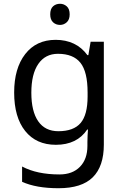

<svg xmlns="http://www.w3.org/2000/svg" viewBox="-20 -757 655 1017"><path d="M275 -546Q328 -546 370.5 -526Q413 -506 443 -465H448L460 -536H530V9Q530 124 471.5 182Q413 240 290 240Q172 240 97 206V125Q176 167 295 167Q364 167 403.5 126.5Q443 86 443 16V-5Q443 -17 444 -39.5Q445 -62 446 -71H442Q388 10 276 10Q172 10 113.5 -63Q55 -136 55 -267Q55 -395 113.5 -470.5Q172 -546 275 -546ZM287 -472Q220 -472 183 -418.5Q146 -365 146 -266Q146 -167 182.5 -114.5Q219 -62 289 -62Q370 -62 407 -105.5Q444 -149 444 -246V-267Q444 -377 406 -424.5Q368 -472 287 -472ZM298 -737Q318 -737 333.5 -723.5Q349 -710 349 -681Q349 -653 333.5 -639Q318 -625 298 -625Q276 -625 261 -639Q246 -653 246 -681Q246 -710 261 -723.5Q276 -737 298 -737Z"/></svg>

Font: Noto Sans Hanunoo
Style: Regular
Weight: 400
Designer: Monotype Design Team
Foundry: Monotype Imaging Inc.
Version: Version 2.003; ttfautohint (v1.8.4.7-5d5b)